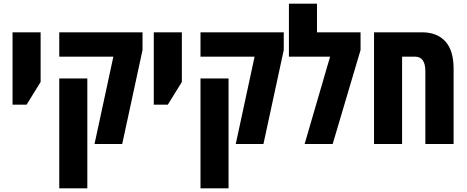

<svg xmlns="http://www.w3.org/2000/svg" viewBox="-20 -780 2529 1040"><path d="M48 -213V-605H200V-336L124 -213Z M492 0 594 -473H301V-605H752V-509L642 0ZM301 240V-355H453V240Z M813 -213V-605H965V-336L889 -213Z M1257 0 1359 -473H1066V-605H1517V-509L1407 0ZM1066 240V-355H1218V240Z M1697 -605H1933V-509L1782 0H1630L1768 -473H1545V-760H1697Z M2266 -605H2006V0H2158V-473H2228Q2284 -473 2284 -394V0H2437V-408Q2437 -507 2392 -556Q2347 -605 2266 -605Z"/></svg>

Font: Noto Sans Hebrew ExtraCondensed Extra
Style: Regular
Weight: 800
Width: 3
Designer: Monotype Design Team
Foundry: Monotype Imaging Inc.
Version: Version 1.902